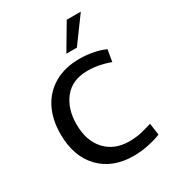

<svg xmlns="http://www.w3.org/2000/svg" viewBox="-179 -823 839 933"><g transform="rotate(-30 240.5 -357.0)"><path d="M296 11Q178 11 108.5 -61Q39 -133 39 -259Q39 -340 70 -401Q101 -462 160 -496Q219 -530 302 -530Q337 -530 375 -523Q413 -516 443 -502L432 -436Q408 -446 374.5 -453Q341 -460 306 -460Q220 -460 175 -404Q130 -348 130 -261Q130 -168 179.5 -114.5Q229 -61 312 -61Q352 -61 386 -69.5Q420 -78 441 -85L450 -19Q425 -8 381.5 1.5Q338 11 296 11ZM259 -583 343 -725H422L318 -583Z"/></g></svg>

Font: Murecho
Style: Regular
Weight: 400
Designer: Neil Summerour
Foundry: Positype
Version: Version 1.010; ttfautohint (v1.8.3)